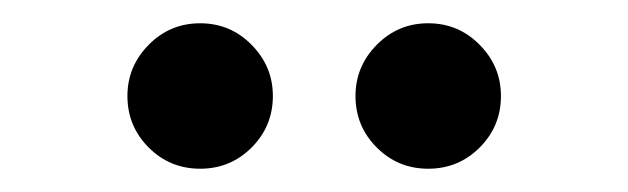

<svg xmlns="http://www.w3.org/2000/svg" viewBox="-20 -990 540 165"><path d="M348 -845Q322 -845 303.8 -863.2Q285.5 -881.5 285.5 -907.5Q285.5 -933 303.8 -951.5Q322 -970 348 -970Q374 -970 392.2 -951.5Q410.5 -933 410.5 -907.5Q410.5 -881.5 392.2 -863.2Q374 -845 348 -845ZM152 -845Q126 -845 107.8 -863.2Q89.5 -881.5 89.5 -907.5Q89.5 -933 107.8 -951.5Q126 -970 152 -970Q178 -970 196.2 -951.5Q214.5 -933 214.5 -907.5Q214.5 -881.5 196.2 -863.2Q178 -845 152 -845Z"/></svg>

Font: Besley* Narrow Semi
Style: Regular
Weight: 600
Width: 4
Designer: Owen Earl
Foundry: indestructible type*
Version: Version 3.000; ttfautohint (v1.8.3)